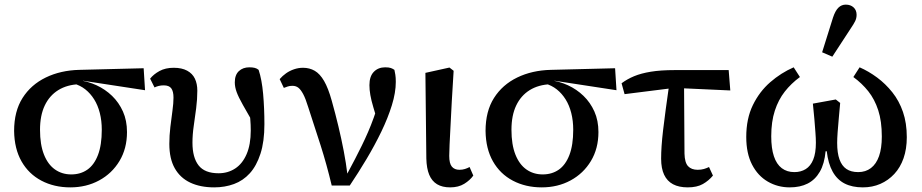

<svg xmlns="http://www.w3.org/2000/svg" viewBox="-20 -797 3985 830"><path d="M284 13Q214 13 159 -16Q104 -45 73 -99.5Q42 -154 41 -231Q41 -316 77.5 -373.5Q114 -431 178 -462Q242 -493 323 -495L601 -502L607 -407L339 -448L323 -433Q270 -431 232 -407.5Q194 -384 173.5 -341Q153 -298 153 -236Q153 -172 170 -129Q187 -86 217.5 -64.5Q248 -43 288 -43Q328 -43 357.5 -63.5Q387 -84 403.5 -127Q420 -170 420 -236Q420 -275 411.5 -308.5Q403 -342 387 -367.5Q371 -393 349 -410.5Q327 -428 298 -436L316 -451Q359 -446 397 -428.5Q435 -411 464.5 -382.5Q494 -354 511.5 -315Q529 -276 529 -226Q529 -155 496.5 -101Q464 -47 408.5 -17Q353 13 284 13Z M906 13Q846 13 802.5 -7.5Q759 -28 735.5 -69.5Q712 -111 712 -175Q712 -211 716.5 -248.5Q721 -286 725.5 -318.5Q730 -351 730 -375Q730 -402 720.5 -415Q711 -428 688 -428Q676 -428 666 -425.5Q656 -423 648 -419L629 -457Q644 -476 669.5 -490Q695 -504 731 -504Q766 -504 789 -491.5Q812 -479 822.5 -457Q833 -435 833 -405Q833 -368 828 -329Q823 -290 817.5 -252.5Q812 -215 812 -180Q812 -116 838.5 -82Q865 -48 925 -48Q965 -48 996.5 -68.5Q1028 -89 1046 -130.5Q1064 -172 1064 -233Q1064 -258 1062 -281Q1060 -304 1058 -327H1080L1081 -254Q1049 -310 1030 -343.5Q1011 -377 1003 -399Q995 -421 995 -441Q995 -473 1012.5 -489.5Q1030 -506 1058 -506Q1072 -506 1081.5 -503.5Q1091 -501 1098 -495Q1112 -453 1117.5 -391Q1123 -329 1123 -260Q1123 -185 1106 -132.5Q1089 -80 1060 -48Q1031 -16 991.5 -1.5Q952 13 906 13Z M1414 5Q1392 -87 1366 -168.5Q1340 -250 1312 -335Q1301 -371 1290.5 -390.5Q1280 -410 1269.5 -418Q1259 -426 1244 -426Q1232 -426 1223.5 -423Q1215 -420 1207 -417L1189 -455Q1201 -469 1216.5 -480Q1232 -491 1251 -497.5Q1270 -504 1290 -504Q1318 -504 1340.5 -491Q1363 -478 1381 -447Q1399 -416 1414 -362Q1430 -305 1443 -250.5Q1456 -196 1466 -144Q1476 -92 1482 -42H1479L1515 -110Q1530 -139 1544 -167.5Q1558 -196 1571 -226Q1584 -256 1595.5 -288Q1607 -320 1619 -356L1616 -259Q1603 -303 1594 -333Q1585 -363 1581 -386Q1577 -409 1577 -429Q1577 -467 1596 -486.5Q1615 -506 1645 -506Q1661 -506 1669.5 -503Q1678 -500 1685 -495Q1687 -486 1689 -474Q1691 -462 1691 -443Q1691 -397 1674 -342Q1657 -287 1628.5 -228Q1600 -169 1564.5 -109.5Q1529 -50 1492 5Z M1926 13Q1892 13 1869.5 -0.5Q1847 -14 1835.5 -41.5Q1824 -69 1823 -112L1819 -482L1923 -505L1941 -491Q1936 -418 1933 -358Q1930 -298 1927.5 -251.5Q1925 -205 1923.5 -172.5Q1922 -140 1922 -123Q1922 -90 1933.5 -76.5Q1945 -63 1966 -63Q1979 -63 1990 -66.5Q2001 -70 2010 -75L2026 -38Q2012 -18 1987 -2.5Q1962 13 1926 13Z M2322 13Q2252 13 2197 -16Q2142 -45 2111 -99.5Q2080 -154 2079 -231Q2079 -316 2115.5 -373.5Q2152 -431 2216 -462Q2280 -493 2361 -495L2639 -502L2645 -407L2377 -448L2361 -433Q2308 -431 2270 -407.5Q2232 -384 2211.5 -341Q2191 -298 2191 -236Q2191 -172 2208 -129Q2225 -86 2255.5 -64.5Q2286 -43 2326 -43Q2366 -43 2395.5 -63.5Q2425 -84 2441.5 -127Q2458 -170 2458 -236Q2458 -275 2449.5 -308.5Q2441 -342 2425 -367.5Q2409 -393 2387 -410.5Q2365 -428 2336 -436L2354 -451Q2397 -446 2435 -428.5Q2473 -411 2502.5 -382.5Q2532 -354 2549.5 -315Q2567 -276 2567 -226Q2567 -155 2534.5 -101Q2502 -47 2446.5 -17Q2391 13 2322 13Z M2680 -390 2667 -437Q2691 -455 2721 -467.5Q2751 -480 2793.5 -487Q2836 -494 2896 -494H3130L3137 -406L2895 -417ZM2953 13Q2915 13 2889.5 -0.5Q2864 -14 2851 -41.5Q2838 -69 2838 -111Q2838 -136 2840 -166Q2842 -196 2846.5 -234.5Q2851 -273 2858 -325Q2865 -377 2875 -447H2937L2939 -133Q2940 -94 2954.5 -78.5Q2969 -63 2996 -63Q3011 -63 3023 -66.5Q3035 -70 3045 -75L3062 -38Q3044 -16 3018.5 -1.5Q2993 13 2953 13Z M3394 13Q3342 13 3299 -12Q3256 -37 3231 -85.5Q3206 -134 3206 -205Q3206 -284 3234.5 -342.5Q3263 -401 3309.5 -441.5Q3356 -482 3411 -506L3438 -464Q3400 -436 3372.5 -401Q3345 -366 3329.5 -318.5Q3314 -271 3314 -208Q3314 -156 3325.5 -121.5Q3337 -87 3359.5 -70Q3382 -53 3414 -53Q3442 -53 3463 -66Q3484 -79 3495.5 -107Q3507 -135 3507 -180Q3507 -199 3505 -224.5Q3503 -250 3500.5 -282Q3498 -314 3494 -349L3593 -367L3612 -352Q3609 -318 3606 -285.5Q3603 -253 3601 -225.5Q3599 -198 3599 -179Q3599 -136 3609 -108Q3619 -80 3639 -66.5Q3659 -53 3690 -53Q3722 -53 3745 -70.5Q3768 -88 3780 -122Q3792 -156 3792 -207Q3792 -273 3776.5 -320.5Q3761 -368 3733.5 -402.5Q3706 -437 3669 -464L3696 -506Q3735 -489 3771.5 -462Q3808 -435 3837.5 -398Q3867 -361 3883.5 -313Q3900 -265 3900 -204Q3900 -153 3886 -113Q3872 -73 3846 -45Q3820 -17 3785.5 -2Q3751 13 3710 13Q3664 13 3631.5 -3.5Q3599 -20 3579.5 -55Q3560 -90 3554 -143H3549Q3544 -89 3524 -54.5Q3504 -20 3471.5 -3.5Q3439 13 3394 13ZM3534 -571 3581 -721Q3591 -751 3604.5 -764Q3618 -777 3636 -777Q3657 -777 3670 -765Q3683 -753 3683 -733Q3683 -718 3676.5 -705Q3670 -692 3657 -673L3578 -552Z"/></svg>

Font: Source Serif 4 Medium
Style: Regular
Weight: 500
Designer: Frank Grießhammer
Foundry: Adobe Systems Incorporated
Version: Version 4.004;hotconv 1.0.116;makeotfexe 2.5.65601